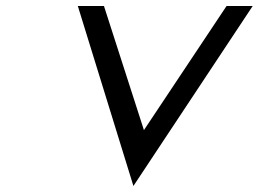

<svg xmlns="http://www.w3.org/2000/svg" viewBox="-20 -600 881 639"><path d="M734 -580 459 -167 326 -580H239L424 19L821 -580Z"/></svg>

Font: Charger Monospace
Style: Regular
Weight: 400
Designer: Jasper
Foundry: Cannot Into Space Fonts
Version: Version 0.980